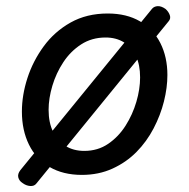

<svg xmlns="http://www.w3.org/2000/svg" viewBox="-20 -564 629 640"><path d="M253 19Q190 19 145 -7.5Q100 -34 76.5 -82Q53 -130 53 -192Q53 -247 71.5 -304Q90 -361 126 -410Q162 -459 215.5 -489Q269 -519 339 -519Q402 -519 446.5 -493Q491 -467 514.5 -420.5Q538 -374 538 -314Q538 -272 526.5 -226Q515 -180 492 -136Q469 -92 435 -57.5Q401 -23 355 -2Q309 19 253 19ZM261 -61Q306 -61 340.5 -84.5Q375 -108 398.5 -145Q422 -182 434.5 -224.5Q447 -267 447 -306Q447 -348 433 -377.5Q419 -407 393 -423Q367 -439 332 -439Q286 -439 250.5 -416Q215 -393 191 -356.5Q167 -320 154.5 -278Q142 -236 142 -198Q142 -155 157 -124.5Q172 -94 198.5 -77.5Q225 -61 261 -61ZM101 48Q94 57 80.5 56Q67 55 55 46Q44 39 41 27.5Q38 16 48 3L487 -535Q494 -543 506 -543.5Q518 -544 532 -534Q542 -525 546 -513.5Q550 -502 542 -493Z"/></svg>

Font: Playwrite DE SAS
Style: Regular
Weight: 400
Designer: Veronika Burian, José Scaglione
Foundry: TypeTogether
Version: Version 1.002